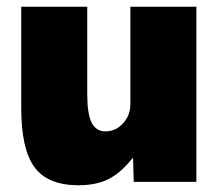

<svg xmlns="http://www.w3.org/2000/svg" viewBox="-20 -540 657 570"><path d="M213 10Q122 10 82.5 -43.5Q43 -97 43 -220V-520H239V-260Q239 -202 252 -176Q265 -150 293 -150Q314 -150 330.5 -161Q347 -172 357 -190Q367 -208 367 -230V-520H563V0H377L375 -70H373Q339 -27 302.5 -8.5Q266 10 213 10Z"/></svg>

Font: M PLUS 2 Black
Style: Regular
Weight: 900
Designer: Coji Morishita
Foundry: UNDERFOREST DESIGN
Version: Version 1.001